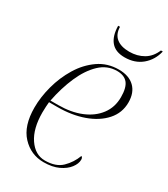

<svg xmlns="http://www.w3.org/2000/svg" viewBox="-182 -809 794 905"><g transform="rotate(30 215.5 -356.5)"><path d="M205 10Q135 10 87 -41.5Q39 -93 39 -192Q39 -249 55.5 -310.5Q72 -372 104.5 -425.5Q137 -479 185 -512.5Q233 -546 295 -546Q350 -546 380.5 -516.5Q411 -487 411 -434Q411 -377 373.5 -335Q336 -293 273 -270.5Q210 -248 132 -248H86Q85 -241 84 -222Q83 -203 83 -191Q83 -103 118 -51.5Q153 0 206 0Q265 0 297 -31Q329 -62 345 -105Q353 -101 353 -89Q353 -67 335.5 -44Q318 -21 285 -5.5Q252 10 205 10ZM130 -258Q200 -258 253.5 -280Q307 -302 337.5 -342.5Q368 -383 368 -438Q368 -490 349 -513Q330 -536 291 -536Q238 -536 198 -498Q158 -460 130.5 -397Q103 -334 88 -258ZM288 -609Q238 -609 213.5 -638.5Q189 -668 188 -723H198Q199 -683 224 -663Q249 -643 294 -643Q337 -643 370.5 -662.5Q404 -682 421 -723H431Q419 -672 381.5 -640.5Q344 -609 288 -609Z"/></g></svg>

Font: Noto Serif Display ExtraLight
Style: Italic
Weight: 200
Italic angle: -12°
Designer: Monotype Design Team
Foundry: Monotype Imaging Inc.
Version: Version 2.009